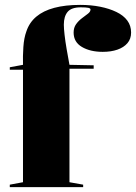

<svg xmlns="http://www.w3.org/2000/svg" viewBox="-20 -765 556 785"><path d="M20 0V-10L74 -20V-480H20V-490L74 -500Q73 -535 75.5 -572.5Q78 -610 88 -637Q100 -673 128.5 -697Q157 -721 202 -733Q247 -745 308 -745Q352 -745 389.5 -737.5Q427 -730 456 -716Q485 -702 500.5 -681Q516 -660 516 -632Q516 -606 501 -588.5Q486 -571 460 -562Q434 -553 400 -553Q349 -553 315 -573Q281 -593 281 -632Q281 -652 291 -666Q301 -680 315 -690.5Q329 -701 339.5 -709Q350 -717 350 -726Q350 -731 341 -733Q332 -735 310 -735Q272 -735 256.5 -716.5Q241 -698 241 -664Q241 -649 244 -622.5Q247 -596 252.5 -564Q258 -532 264 -500L363 -498V-484H264V-20L320 -10V0Z"/></svg>

Font: Kalnia Thin SemiBold
Style: Regular
Weight: 600
Version: Version 1.105